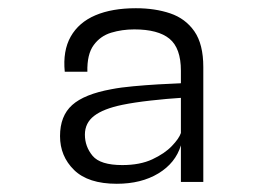

<svg xmlns="http://www.w3.org/2000/svg" viewBox="-20 -762 640 467"><path d="M264 -315Q194.5 -315 160.2 -348.5Q126 -382 126 -431Q126 -480 155.5 -506.5Q185 -533 251 -545Q274 -549.5 304.2 -552.2Q334.5 -555 365 -556.8Q395.5 -558.5 420 -559.5V-590Q420 -645 392.2 -667.8Q364.5 -690.5 306.5 -690.5Q277 -690.5 250.5 -682.5Q224 -674.5 207.8 -652.2Q191.5 -630 192.5 -587.5H137.5Q132.5 -638.5 152 -673Q171.5 -707.5 212 -724.8Q252.5 -742 310.5 -742Q357 -742 394 -729.5Q431 -717 452.8 -685.8Q474.5 -654.5 474.5 -599V-319.5H420V-408.5Q407 -365.5 365.2 -340.2Q323.5 -315 264 -315ZM277.5 -360.5Q320.5 -360.5 350.5 -374.5Q380.5 -388.5 398 -406.8Q415.5 -425 420 -438.5V-524Q387.5 -522 347 -517.5Q306.5 -513 277.5 -507Q231.5 -497.5 209 -480.2Q186.5 -463 186.5 -434.5Q186.5 -405.5 205.2 -383Q224 -360.5 277.5 -360.5Z"/></svg>

Font: Spline Sans Mono Light
Style: Regular
Weight: 300
Monospace: yes
Version: Version 1.004